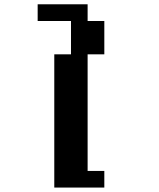

<svg xmlns="http://www.w3.org/2000/svg" viewBox="-20 -635 732 886"><path d="M230.5 230.5V-384.3H307.6V-538.1H153.8V-615.2H384.3V-538.1H461.4V-384.3H384.3V153.8H461.4V230.5Z"/></svg>

Font: Good Old DOS
Style: Regular
Weight: 400
Designer: Vasily Draigo
Foundry: Vasily Draigo
Version: 1.0